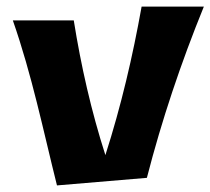

<svg xmlns="http://www.w3.org/2000/svg" viewBox="-20 -555 639 583"><path d="M410 -535C383 -384 348 -234 300 -84C257 -218 226 -355 204 -493H19C77 -327 111 -160 153 8L426 -15C471 -190 529 -363 599 -535Z"/></svg>

Font: Galindo
Style: Regular
Weight: 400
Designer: Astigmatic (AOETI)
Foundry: Astigmatic (AOETI)
Version: Version 1.000